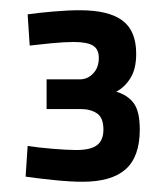

<svg xmlns="http://www.w3.org/2000/svg" viewBox="-20 -813 324 375"><path d="M141 -458Q117 -458 83.5 -461.5Q50 -465 30 -468L34 -528Q52 -525 81.5 -522.5Q111 -520 129 -520Q157 -520 169.5 -529.5Q182 -539 182 -560Q182 -583 169.5 -591.5Q157 -600 138 -600H71V-658H136Q151 -658 162 -669.5Q173 -681 173 -700Q173 -717 161.5 -724Q150 -731 124 -731Q106 -731 80 -728.5Q54 -726 38 -724L34 -785Q55 -788 84 -790.5Q113 -793 136 -793Q192 -793 219 -773Q246 -753 246 -708Q246 -678 234.5 -660Q223 -642 207 -634Q230 -627 241.5 -611Q253 -595 253 -560Q253 -507 225.5 -482.5Q198 -458 141 -458Z"/></svg>

Font: Cairo Play Medium
Style: Regular
Weight: 500
Version: Version 3.119